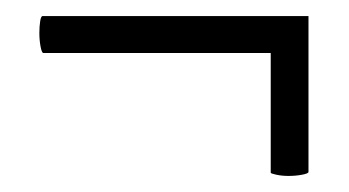

<svg xmlns="http://www.w3.org/2000/svg" viewBox="-20 -291 435 239"><path d="M339 -72Q331 -72 324 -73.5Q317 -75 317 -76V-271H364V-77Q364 -75 356 -73.5Q348 -72 339 -72ZM29 -250Q29 -258 30 -264.5Q31 -271 33 -271H364V-225H34Q32 -225 30.5 -233Q29 -241 29 -250Z"/></svg>

Font: Cormorant Infant
Style: Bold
Weight: 700
Designer: Christian Thalmann (Catharsis Fonts)
Foundry: Catharsis Fonts
Version: Version 4.000